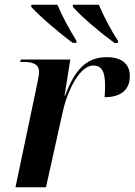

<svg xmlns="http://www.w3.org/2000/svg" viewBox="-20 -786 565 806"><path d="M285 -606H301V-615C273 -659 239 -722 221 -766H112L111 -757C150 -714 235 -643 285 -606ZM460 -606H476L475 -615C446 -659 414 -720 395 -766H286V-757C325 -712 409 -643 460 -606ZM137 -438 45 0H173L244 -319C265 -412 317 -511 371 -511C406 -511 421 -487 421 -428C421 -414 421 -397 419 -378C487 -378 525 -408 525 -467C525 -515 494 -546 428 -546C338 -546 292 -487 253 -384H251L275 -536H67L65 -526H80C115 -526 144 -517 144 -486C144 -475 141 -457 137 -438Z"/></svg>

Font: Noto Serif Display SemiBold
Style: Italic
Weight: 600
Italic angle: -12°
Designer: Monotype Design Team
Foundry: Monotype Imaging Inc.
Version: Version 2.009